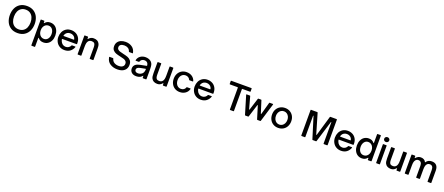

<svg xmlns="http://www.w3.org/2000/svg" viewBox="184 -2912 12153 5256"><g transform="rotate(20 6260.5 -284.5)"><path d="M45 -382Q45 -491 85 -580Q125 -669 206.5 -722Q288 -775 407 -775Q526 -775 607.5 -722Q689 -669 729.5 -580Q770 -491 770 -382Q770 -274 729.5 -184.5Q689 -95 607.5 -41.5Q526 12 407 12Q288 12 206.5 -41.5Q125 -95 85 -184.5Q45 -274 45 -382ZM649 -382Q649 -467 620.5 -531.5Q592 -596 537.5 -632.5Q483 -669 407 -669Q331 -669 276.5 -632.5Q222 -596 194 -531.5Q166 -467 166 -382Q166 -297 194 -232Q222 -167 276.5 -130.5Q331 -94 407 -94Q483 -94 537.5 -130.5Q592 -167 620.5 -232Q649 -297 649 -382Z M1408 -279Q1408 -194 1377.5 -128Q1347 -62 1291 -25.5Q1235 11 1162 11Q1113 11 1076.5 -4.5Q1040 -20 1007 -59Q1003 -65 998 -65Q992 -65 992 -55V193Q992 206 979 206H895Q882 206 882 193V-544Q882 -557 895 -557H979Q992 -557 992 -544V-501Q992 -492 998 -492Q1002 -492 1007 -497Q1041 -536 1077 -552Q1113 -568 1162 -568Q1235 -568 1291 -531.5Q1347 -495 1377.5 -429Q1408 -363 1408 -279ZM982 -279Q982 -223 1002.5 -178.5Q1023 -134 1059.5 -109.5Q1096 -85 1142 -85Q1213 -85 1255.5 -139.5Q1298 -194 1298 -279Q1298 -364 1255.5 -418Q1213 -472 1142 -472Q1096 -472 1059.5 -447.5Q1023 -423 1002.5 -379Q982 -335 982 -279Z M1497 -276Q1497 -352 1528.5 -419Q1560 -486 1622 -527Q1684 -568 1771 -568Q1845 -568 1907.5 -536Q1970 -504 2008 -440.5Q2046 -377 2046 -286V-269Q2046 -256 2033 -256H1622Q1616 -256 1613 -252.5Q1610 -249 1611 -243Q1615 -219 1625 -196Q1645 -145 1685 -115Q1725 -85 1776 -85Q1826 -85 1862.5 -109.5Q1899 -134 1918 -174Q1922 -183 1932 -183H2021Q2028 -183 2031 -180Q2034 -177 2033 -172Q2004 -90 1938.5 -39.5Q1873 11 1774 11Q1693 11 1630 -26.5Q1567 -64 1532 -129.5Q1497 -195 1497 -276ZM1917 -345Q1924 -345 1927 -348.5Q1930 -352 1929 -359Q1923 -384 1915 -398Q1895 -436 1857.5 -456.5Q1820 -477 1775 -477Q1728 -477 1692 -456.5Q1656 -436 1635 -398Q1624 -379 1619 -359Q1619 -358 1618.5 -357Q1618 -356 1619 -355Q1619 -345 1631 -345Z M2168 0Q2155 0 2155 -13V-544Q2155 -557 2168 -557H2252Q2265 -557 2265 -544V-503Q2265 -492 2271 -492Q2276 -492 2280 -498Q2313 -536 2347.5 -552Q2382 -568 2423 -568Q2548 -568 2592 -478Q2609 -445 2613 -410.5Q2617 -376 2617 -328V-13Q2617 0 2604 0H2520Q2507 0 2507 -13V-329Q2507 -414 2478 -447Q2451 -475 2400 -475Q2339 -475 2306 -437Q2284 -413 2274.5 -372Q2265 -331 2265 -261V-13Q2265 0 2252 0Z M2994 -225V-229Q2994 -239 3006 -239H3101Q3112 -239 3115 -228Q3134 -155 3190 -122.5Q3246 -90 3318 -90Q3391 -90 3432.5 -120.5Q3474 -151 3474 -210Q3474 -254 3448 -280.5Q3422 -307 3383 -319.5Q3344 -332 3276 -347Q3193 -365 3142 -383.5Q3091 -402 3055 -443.5Q3019 -485 3019 -558Q3019 -626 3052 -675Q3085 -724 3144 -749.5Q3203 -775 3279 -775Q3387 -775 3467 -720.5Q3547 -666 3568 -559L3569 -555Q3569 -545 3557 -545H3465Q3453 -545 3450 -556Q3433 -616 3386.5 -644Q3340 -672 3277 -672Q3211 -672 3174 -644.5Q3137 -617 3137 -568Q3137 -530 3161.5 -507Q3186 -484 3222 -472Q3258 -460 3322 -446Q3409 -427 3462.5 -407Q3516 -387 3554 -341.5Q3592 -296 3592 -217Q3592 -111 3519.5 -49.5Q3447 12 3316 12Q3194 12 3104 -46Q3014 -104 2994 -225Z M3681 -151Q3681 -228 3741 -272Q3786 -305 3870 -321L4040 -354Q4045 -355 4048.5 -358.5Q4052 -362 4051 -368Q4046 -420 4021 -445Q3988 -478 3933 -478Q3891 -478 3858.5 -456Q3826 -434 3815 -396Q3811 -384 3800 -384H3717Q3703 -384 3705 -399Q3723 -480 3787 -524Q3851 -568 3934 -568Q3983 -568 4026.5 -553.5Q4070 -539 4100 -511Q4140 -474 4150.5 -424Q4161 -374 4161 -309V-13Q4161 0 4148 0H4064Q4051 0 4051 -13V-56Q4051 -67 4046 -67Q4042 -67 4038 -62Q4016 -35 3993 -21Q3943 11 3863 11Q3781 11 3731 -32.5Q3681 -76 3681 -151ZM3965 -98Q4011 -121 4031 -159.5Q4051 -198 4053 -257Q4053 -264 4049 -267.5Q4045 -271 4039 -269L3896 -241Q3838 -229 3812 -205Q3791 -184 3791 -154Q3791 -119 3816.5 -99.5Q3842 -80 3885 -80Q3929 -80 3965 -98Z M4310 -80Q4297 -106 4291.5 -140Q4286 -174 4286 -229V-544Q4286 -557 4299 -557H4383Q4396 -557 4396 -544V-228Q4396 -143 4425 -110Q4451 -82 4503 -82Q4563 -82 4596 -120Q4618 -144 4628 -185Q4638 -226 4638 -296V-544Q4638 -557 4651 -557H4735Q4748 -557 4748 -544V-13Q4748 0 4735 0H4651Q4638 0 4638 -13V-54Q4638 -64 4631 -64Q4627 -64 4621 -57Q4589 -21 4555 -5Q4521 11 4479 11Q4357 11 4310 -80Z M4857 -281Q4857 -364 4892 -429Q4927 -494 4989.5 -531Q5052 -568 5133 -568Q5226 -568 5292 -522.5Q5358 -477 5382 -399V-395Q5382 -384 5370 -384H5278Q5268 -384 5263 -395Q5247 -433 5213 -454Q5179 -475 5133 -475Q5085 -475 5048 -450.5Q5011 -426 4990 -382Q4969 -338 4969 -281Q4969 -222 4990 -177Q5011 -132 5048 -107Q5085 -82 5133 -82Q5183 -82 5218 -106Q5253 -130 5267 -173Q5270 -183 5282 -183H5374Q5388 -183 5386 -169Q5364 -85 5295.5 -37Q5227 11 5133 11Q5052 11 4989.5 -26Q4927 -63 4892 -129.5Q4857 -196 4857 -281Z M5468 -276Q5468 -352 5499.5 -419Q5531 -486 5593 -527Q5655 -568 5742 -568Q5816 -568 5878.5 -536Q5941 -504 5979 -440.5Q6017 -377 6017 -286V-269Q6017 -256 6004 -256H5593Q5587 -256 5584 -252.5Q5581 -249 5582 -243Q5586 -219 5596 -196Q5616 -145 5656 -115Q5696 -85 5747 -85Q5797 -85 5833.5 -109.5Q5870 -134 5889 -174Q5893 -183 5903 -183H5992Q5999 -183 6002 -180Q6005 -177 6004 -172Q5975 -90 5909.5 -39.5Q5844 11 5745 11Q5664 11 5601 -26.5Q5538 -64 5503 -129.5Q5468 -195 5468 -276ZM5888 -345Q5895 -345 5898 -348.5Q5901 -352 5900 -359Q5894 -384 5886 -398Q5866 -436 5828.5 -456.5Q5791 -477 5746 -477Q5699 -477 5663 -456.5Q5627 -436 5606 -398Q5595 -379 5590 -359Q5590 -358 5589.5 -357Q5589 -356 5590 -355Q5590 -345 5602 -345Z M6604 0Q6591 0 6591 -13V-644Q6591 -657 6578 -657H6359Q6346 -657 6346 -670V-750Q6346 -763 6359 -763H6942Q6955 -763 6955 -750V-670Q6955 -657 6942 -657H6722Q6709 -657 6709 -644V-13Q6709 0 6696 0Z M7045 0Q7034 0 7031 -11L6871 -543V-547Q6871 -557 6883 -557H6973Q6985 -557 6987 -547L7083 -197Q7086 -187 7091 -187Q7097 -187 7099 -197L7210 -547Q7215 -557 7225 -557H7299Q7311 -557 7314 -547L7425 -197Q7428 -187 7434 -187Q7439 -187 7442 -197L7539 -547Q7542 -557 7553 -557H7643Q7650 -557 7653 -553.5Q7656 -550 7654 -543L7492 -10Q7489 0 7478 0H7398Q7386 0 7383 -11L7271 -376Q7270 -385 7263 -385Q7258 -385 7255 -376L7140 -11Q7137 0 7125 0Z M7722 -281Q7722 -364 7757.5 -429Q7793 -494 7856.5 -531Q7920 -568 8001 -568Q8082 -568 8145.5 -531Q8209 -494 8244.5 -429Q8280 -364 8280 -281Q8280 -197 8245 -130.5Q8210 -64 8146.5 -26.5Q8083 11 8001 11Q7920 11 7856.5 -26Q7793 -63 7757.5 -129.5Q7722 -196 7722 -281ZM8168 -281Q8168 -335 8146.5 -378.5Q8125 -422 8087 -447Q8049 -472 8001 -472Q7953 -472 7915 -447.5Q7877 -423 7855.5 -379.5Q7834 -336 7834 -281Q7834 -224 7855.5 -179.5Q7877 -135 7915 -110Q7953 -85 8001 -85Q8049 -85 8087 -110Q8125 -135 8146.5 -180Q8168 -225 8168 -281Z M8684 0Q8671 0 8671 -13V-750Q8671 -763 8684 -763H8862Q8872 -763 8877 -752L9047 -174Q9050 -164 9055 -164Q9060 -164 9062 -174L9232 -752Q9237 -763 9247 -763H9425Q9438 -763 9438 -750V-13Q9438 0 9425 0H9333Q9320 0 9320 -13V-629Q9320 -637 9313 -637Q9308 -637 9306 -631L9116 -11Q9113 0 9101 0H9009Q8997 0 8994 -11L8803 -626Q8802 -633 8796 -633Q8789 -633 8789 -624V-13Q8789 0 8776 0Z M9555 -276Q9555 -352 9586.5 -419Q9618 -486 9680 -527Q9742 -568 9829 -568Q9903 -568 9965.5 -536Q10028 -504 10066 -440.5Q10104 -377 10104 -286V-269Q10104 -256 10091 -256H9680Q9674 -256 9671 -252.5Q9668 -249 9669 -243Q9673 -219 9683 -196Q9703 -145 9743 -115Q9783 -85 9834 -85Q9884 -85 9920.5 -109.5Q9957 -134 9976 -174Q9980 -183 9990 -183H10079Q10086 -183 10089 -180Q10092 -177 10091 -172Q10062 -90 9996.5 -39.5Q9931 11 9832 11Q9751 11 9688 -26.5Q9625 -64 9590 -129.5Q9555 -195 9555 -276ZM9975 -345Q9982 -345 9985 -348.5Q9988 -352 9987 -359Q9981 -384 9973 -398Q9953 -436 9915.5 -456.5Q9878 -477 9833 -477Q9786 -477 9750 -456.5Q9714 -436 9693 -398Q9682 -379 9677 -359Q9677 -358 9676.5 -357Q9676 -356 9677 -355Q9677 -345 9689 -345Z M10193 -278Q10193 -363 10223.5 -429Q10254 -495 10310 -531.5Q10366 -568 10439 -568Q10488 -568 10524.5 -552.5Q10561 -537 10594 -498Q10599 -492 10603 -492Q10609 -492 10609 -503V-750Q10609 -763 10622 -763H10706Q10719 -763 10719 -750V-13Q10719 0 10706 0H10622Q10609 0 10609 -13V-56Q10609 -65 10603 -65Q10599 -65 10594 -60Q10560 -21 10524 -5Q10488 11 10439 11Q10366 11 10310 -25.5Q10254 -62 10223.5 -128Q10193 -194 10193 -278ZM10619 -278Q10619 -334 10598.5 -378.5Q10578 -423 10541.5 -447.5Q10505 -472 10459 -472Q10388 -472 10345.5 -417.5Q10303 -363 10303 -278Q10303 -193 10345.5 -139Q10388 -85 10459 -85Q10505 -85 10541.5 -109.5Q10578 -134 10598.5 -178Q10619 -222 10619 -278Z M10865 0Q10852 0 10852 -13V-544Q10852 -557 10865 -557H10949Q10962 -557 10962 -544V-13Q10962 0 10949 0ZM10833 -705Q10833 -735 10854.5 -755Q10876 -775 10907 -775Q10938 -775 10959.5 -755Q10981 -735 10981 -705Q10981 -675 10959.5 -655Q10938 -635 10907 -635Q10876 -635 10854.5 -655Q10833 -675 10833 -705Z M11116 -80Q11103 -106 11097.5 -140Q11092 -174 11092 -229V-544Q11092 -557 11105 -557H11189Q11202 -557 11202 -544V-228Q11202 -143 11231 -110Q11257 -82 11309 -82Q11369 -82 11402 -120Q11424 -144 11434 -185Q11444 -226 11444 -296V-544Q11444 -557 11457 -557H11541Q11554 -557 11554 -544V-13Q11554 0 11541 0H11457Q11444 0 11444 -13V-54Q11444 -64 11437 -64Q11433 -64 11427 -57Q11395 -21 11361 -5Q11327 11 11285 11Q11163 11 11116 -80Z M11699 0Q11686 0 11686 -13V-544Q11686 -557 11699 -557H11783Q11796 -557 11796 -544V-503Q11796 -498 11798 -495Q11800 -492 11802 -492Q11806 -492 11811 -497Q11845 -535 11879.5 -551.5Q11914 -568 11954 -568Q12005 -568 12043.5 -547Q12082 -526 12099 -487Q12102 -480 12106 -480Q12110 -480 12114 -486Q12165 -568 12274 -568Q12367 -568 12413 -515Q12459 -462 12459 -364V-13Q12459 0 12446 0H12362Q12349 0 12349 -13V-346Q12349 -410 12323 -442.5Q12297 -475 12249 -475Q12200 -475 12170 -443Q12146 -417 12136.5 -376.5Q12127 -336 12127 -273V-13Q12127 0 12114 0H12031Q12018 0 12018 -13V-346Q12018 -408 11991 -441.5Q11964 -475 11916 -475Q11892 -475 11872 -466Q11852 -457 11838 -440Q11816 -416 11806 -377Q11796 -338 11796 -273V-13Q11796 0 11783 0Z"/></g></svg>

Font: Open Sauce Two Medium
Style: Regular
Weight: 500
Designer: Alfredo Marco Pradil
Foundry: Creative Sauce Fz LLC
Version: Version 1.477